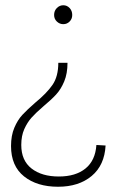

<svg xmlns="http://www.w3.org/2000/svg" viewBox="-20 -548 445 731"><path d="M186 -491Q186 -507 196.5 -517.5Q207 -528 221 -528Q235 -528 245 -517.5Q255 -507 255 -491Q255 -476 245 -466Q235 -456 221 -456Q207 -456 196.5 -466Q186 -476 186 -491ZM201 163Q121 163 71.5 123.5Q22 84 22 8Q22 -32 34.5 -61.5Q47 -91 65 -110.5Q83 -130 114 -157Q158 -193 180 -225Q202 -257 202 -309H237Q237 -268 224.5 -238Q212 -208 193.5 -188Q175 -168 145 -143Q116 -118 100 -100Q84 -82 72.5 -56.5Q61 -31 61 4Q61 63 100 93.5Q139 124 204 124Q268 124 305.5 93.5Q343 63 347 4L382 6Q378 81 329 122Q280 163 201 163Z"/></svg>

Font: Argentum Sans ExtraLight
Style: Regular
Weight: 275
Designer: Julieta Ulanovsky (Modified by Cristiano Sobral)
Foundry: Julieta Ulanovsky
Version: Version 1.000; ttfautohint (v1.5.65-e2d9)